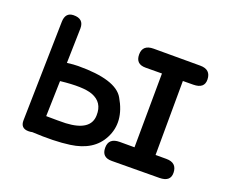

<svg xmlns="http://www.w3.org/2000/svg" viewBox="-93 -673 977 824"><g transform="rotate(20 395.5 -261.0)"><path d="M486.8 -510.3H699.7Q748 -510.3 749 -464.8Q750 -423.8 699.7 -423.3L651.9 -422.9Q651.4 -253.4 650.4 -84.5H699.7Q748 -84.5 749 -39.1Q750 2 699.7 2.4L482.4 3.9Q436.5 4.4 436.5 -40Q436.5 -84.5 486.8 -84.5H554.2Q555.2 -253.4 556.6 -422.4L482.4 -421.9Q436.5 -421.4 436.5 -465.8Q436.5 -510.3 486.8 -510.3ZM102.5 6.3Q65.9 6.3 66.9 -31.2L76.7 -483.4Q77.6 -526.9 114.3 -527.8Q162.1 -528.8 161.6 -484.4L157.7 -325.7Q188.5 -329.6 208 -329.6Q380.9 -330.6 418.9 -263.2Q474.6 -168.5 432.6 -88.4Q394.5 -14.2 291 0Q221.7 9.8 119.6 4.4Q112.3 6.3 102.5 6.3ZM152.3 -80.6Q210 -79.6 241.2 -80.6Q353.5 -86.4 354.5 -157.7Q356.4 -217.8 302.7 -237.8Q259.8 -253.9 156.7 -242.2Z"/></g></svg>

Font: Comic Relief
Style: Regular
Weight: 400
Designer: Jeff Davis
Foundry: Loudifier
Version: Version 1.0